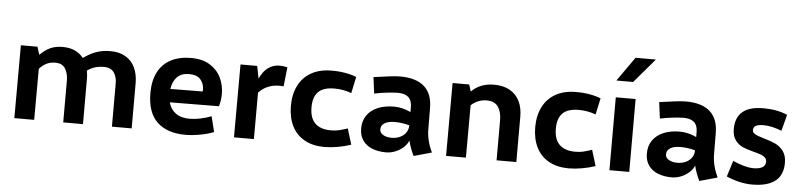

<svg xmlns="http://www.w3.org/2000/svg" viewBox="-45 -986 5206 1248"><g transform="rotate(5 2558.0 -362.0)"><path d="M835.9 -297.9V0H707V-275.4Q708.5 -322.3 688.2 -352.3Q668 -382.3 621.1 -382.3Q558.1 -382.3 513.2 -348.6Q518.1 -321.8 518.1 -297.9V0H389.2V-275.4Q388.2 -322.8 368.7 -352.5Q349.1 -382.3 304.2 -382.3Q272.9 -382.3 247.8 -370.1Q222.7 -357.9 200.7 -333L199.7 0H70.3L71.3 -475.6H179.7L195.8 -424.3Q229.5 -457.5 263.4 -472.9Q297.4 -488.3 343.8 -488.3Q389.2 -488.3 423.1 -472.7Q457 -457 479.5 -428.2Q517.6 -456.5 559.6 -472.4Q601.6 -488.3 654.3 -488.3Q713.9 -488.3 754.6 -463.9Q795.4 -439.5 815.4 -396.5Q835.4 -353.5 835.9 -297.9Z M1400.4 -272.5Q1400.4 -233.4 1388.7 -192.9L1067.9 -190.4Q1080.1 -145 1114.5 -120.1Q1148.9 -95.2 1204.1 -95.2Q1236.8 -95.2 1273.4 -102.5Q1310.1 -109.9 1346.7 -124L1371.6 -22.9Q1336.9 -8.3 1283.7 1.5Q1230.5 11.2 1187 11.2Q1068.4 11.2 1002.7 -50.5Q937 -112.3 937 -240.7Q937 -320.8 966.1 -376.7Q995.1 -432.6 1050 -461.2Q1105 -489.7 1182.1 -489.7Q1255.4 -489.7 1304.4 -459.2Q1353.5 -428.7 1377 -379.4Q1400.4 -330.1 1400.4 -272.5ZM1275.4 -292Q1275.4 -331.1 1251.7 -357.7Q1228 -384.3 1177.7 -384.3Q1127 -384.3 1099.1 -355.7Q1071.3 -327.1 1064 -277.3L1274.9 -279.3Q1275.4 -283.7 1275.4 -292Z M1759.3 -490.2Q1784.2 -490.2 1809.6 -483.4L1795.9 -358.4Q1782.2 -359.9 1769.5 -359.9Q1685.5 -359.9 1633.8 -302.7L1633.3 0H1503.4L1504.4 -475.6H1613.3L1629.4 -394Q1672.4 -490.2 1759.3 -490.2Z M1854 -236.8Q1854 -312.5 1882.8 -369.4Q1911.6 -426.3 1967 -457Q2022.5 -487.8 2100.1 -487.3Q2144.5 -487.8 2187.7 -480.2Q2231 -472.7 2260.7 -460L2237.8 -353Q2184.6 -373 2127.4 -373Q2054.2 -373 2021.2 -339.4Q1988.3 -305.7 1988.3 -239.3Q1988.3 -168.9 2023.7 -134.5Q2059.1 -100.1 2126.5 -100.1Q2155.3 -100.1 2177.5 -105.2Q2199.7 -110.4 2235.4 -122.1L2267.1 -18.6Q2224.1 -4.4 2179 3.4Q2133.8 11.2 2093.3 11.2Q2018.6 11.2 1964.6 -18.6Q1910.6 -48.3 1882.3 -104.2Q1854 -160.2 1854 -236.8Z M2676.8 19Q2653.3 -29.8 2641.1 -78.6Q2631.8 -54.2 2609.4 -33.7Q2586.9 -13.2 2556.9 -1Q2526.9 11.2 2496.1 11.2Q2446.3 11.2 2407 -3.9Q2367.7 -19 2344.7 -50.8Q2321.8 -82.5 2321.8 -129.9Q2321.8 -179.2 2346.4 -215.1Q2371.1 -251 2416.5 -270.3Q2461.9 -289.6 2522.9 -289.6Q2577.6 -289.6 2631.8 -263.7V-294.9Q2631.8 -339.8 2608.4 -360.6Q2585 -381.3 2539.6 -381.3Q2515.1 -381.3 2470 -376.2Q2424.8 -371.1 2386.2 -362.8L2372.6 -469.2Q2441.4 -479 2480.5 -483.6Q2519.5 -488.3 2545.9 -488.3Q2648.9 -488.3 2702.4 -441.4Q2755.9 -394.5 2756.3 -301.8L2757.3 -161.1Q2757.8 -89.4 2793.5 -13.7ZM2631.8 -176.8Q2586.9 -190.4 2535.2 -190.4Q2493.7 -190.4 2469.7 -175.5Q2445.8 -160.6 2446.3 -134.3Q2446.3 -113.3 2467.8 -99.9Q2489.3 -86.4 2523.9 -86.4Q2555.7 -86.4 2580.3 -98.4Q2605 -110.4 2618.4 -130.9Q2631.8 -151.4 2631.8 -176.8Z M3345.7 -297.9V0H3216.8V-262.2Q3216.8 -315.4 3194.1 -348.9Q3171.4 -382.3 3119.1 -382.3Q3090.3 -382.3 3064.5 -371.8Q3038.6 -361.3 3017.6 -341.8L3016.6 0H2887.2L2888.2 -475.6H2996.6L3010.7 -430.7Q3066.9 -488.3 3158.7 -488.3Q3220.2 -488.3 3262.2 -463.9Q3304.2 -439.5 3325 -396.5Q3345.7 -353.5 3345.7 -297.9Z M3448.2 -236.8Q3448.2 -312.5 3477.1 -369.4Q3505.9 -426.3 3561.3 -457Q3616.7 -487.8 3694.3 -487.3Q3738.8 -487.8 3782 -480.2Q3825.2 -472.7 3855 -460L3832 -353Q3778.8 -373 3721.7 -373Q3648.4 -373 3615.5 -339.4Q3582.5 -305.7 3582.5 -239.3Q3582.5 -168.9 3617.9 -134.5Q3653.3 -100.1 3720.7 -100.1Q3749.5 -100.1 3771.7 -105.2Q3793.9 -110.4 3829.6 -122.1L3861.3 -18.6Q3818.4 -4.4 3773.2 3.4Q3728 11.2 3687.5 11.2Q3612.8 11.2 3558.8 -18.6Q3504.9 -48.3 3476.6 -104.2Q3448.2 -160.2 3448.2 -236.8Z M3953.1 -475.6H4082.5V0H3953.1ZM4058.6 -742.7H4191.4L4056.6 -584.5H3947.3Z M4541 19Q4517.6 -29.8 4505.4 -78.6Q4496.1 -54.2 4473.6 -33.7Q4451.2 -13.2 4421.1 -1Q4391.1 11.2 4360.4 11.2Q4310.5 11.2 4271.2 -3.9Q4231.9 -19 4209 -50.8Q4186 -82.5 4186 -129.9Q4186 -179.2 4210.7 -215.1Q4235.4 -251 4280.8 -270.3Q4326.2 -289.6 4387.2 -289.6Q4441.9 -289.6 4496.1 -263.7V-294.9Q4496.1 -339.8 4472.7 -360.6Q4449.2 -381.3 4403.8 -381.3Q4379.4 -381.3 4334.2 -376.2Q4289.1 -371.1 4250.5 -362.8L4236.8 -469.2Q4305.7 -479 4344.7 -483.6Q4383.8 -488.3 4410.2 -488.3Q4513.2 -488.3 4566.7 -441.4Q4620.1 -394.5 4620.6 -301.8L4621.6 -161.1Q4622.1 -89.4 4657.7 -13.7ZM4496.1 -176.8Q4451.2 -190.4 4399.4 -190.4Q4357.9 -190.4 4334 -175.5Q4310.1 -160.6 4310.5 -134.3Q4310.5 -113.3 4332 -99.9Q4353.5 -86.4 4388.2 -86.4Q4419.9 -86.4 4444.6 -98.4Q4469.2 -110.4 4482.7 -130.9Q4496.1 -151.4 4496.1 -176.8Z M4716.8 -25.9 4749.5 -130.4Q4828.1 -95.2 4883.8 -94.2Q4962.4 -94.7 4962.9 -143.1Q4962.9 -160.2 4951.7 -170.7Q4940.4 -181.2 4923.6 -187.3Q4906.7 -193.4 4877.4 -200.7Q4832.5 -212.4 4804.4 -224.6Q4776.4 -236.8 4755.6 -264.2Q4734.9 -291.5 4734.9 -338.4Q4736.3 -488.3 4914.6 -488.3Q5005.9 -488.3 5072.3 -459L5044.4 -352.5Q4979 -378.9 4924.3 -378.9Q4892.1 -378.4 4876.5 -370.1Q4860.8 -361.8 4859.4 -341.8Q4859.4 -329.6 4869.1 -321Q4878.9 -312.5 4893.6 -306.9Q4908.2 -301.3 4935.1 -293.5Q4980.5 -280.8 5010.7 -266.8Q5041 -252.9 5063.2 -223.9Q5085.4 -194.8 5085.4 -146.5Q5085.4 12.2 4883.8 12.2Q4803.2 11.7 4716.8 -25.9Z"/></g></svg>

Font: Selawik Semibold
Style: Regular
Weight: 600
Designer: Aaron Bell
Foundry: Microsoft Corporation
Version: Version 1.01